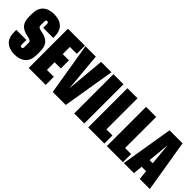

<svg xmlns="http://www.w3.org/2000/svg" viewBox="104 -1562 2424 2424"><g transform="rotate(45 1316.0 -350.0)"><path d="M14 -194V-229H194V-150Q194 -132 199 -124.5Q204 -117 217 -117Q230 -117 235 -124.5Q240 -132 240 -150V-220Q240 -237 235 -245.5Q230 -254 214 -260.5Q198 -267 163 -274Q87 -289 48.5 -332Q10 -375 10 -462V-506Q10 -610 64 -659Q118 -708 213 -708Q308 -708 362 -659Q416 -610 416 -506V-487H236V-550Q236 -568 231 -575.5Q226 -583 213 -583Q200 -583 195 -575.5Q190 -568 190 -550V-489Q190 -472 195.5 -463.5Q201 -455 217 -448.5Q233 -442 269 -435Q344 -420 382 -377.5Q420 -335 420 -247V-194Q420 -90 366 -41Q312 8 217 8Q122 8 68 -41Q14 -90 14 -194Z M645 -427H756V-282H645V-145H768V0H465V-700H768V-555H645Z M1126 0 1242 -700H1057L1010 -180L963 -700H778L894 0Z M1457 -700V0H1277V-700Z M1815 0H1527V-700H1707V-145H1815Z M2148 0H1860V-700H2040V-145H2148Z M2435 -126H2355L2343 0H2163L2279 -700H2511L2627 0H2447ZM2423 -256 2395 -550 2367 -256Z"/></g></svg>

Font: FFF_AZADLIQ Black
Style: Regular
Weight: 900
Designer: bBox Type GmbH
Foundry: bBox Type GmbH
Version: Version 1.001